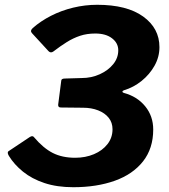

<svg xmlns="http://www.w3.org/2000/svg" viewBox="-20 -772 707 802"><path d="M114 -633Q104 -643 117 -655Q150 -684 193 -706Q236 -728 285.5 -740Q335 -752 386 -752Q510 -752 578 -703Q646 -654 646 -575Q646 -534 625.5 -497.5Q605 -461 571.5 -434Q538 -407 498 -395Q492 -393 491.5 -389.5Q491 -386 497 -384Q553 -369 586.5 -328Q620 -287 620 -231Q620 -152 577.5 -98Q535 -44 459.5 -17Q384 10 286 10Q218 10 165.5 -7.5Q113 -25 76 -55Q39 -85 17 -121Q9 -135 15 -140L105 -200Q112 -204 116 -203Q120 -202 122 -199Q161 -153 200.5 -133Q240 -113 294 -113Q337 -113 372.5 -128Q408 -143 429 -170Q450 -197 450 -232Q450 -260 434 -280Q418 -300 390 -311Q362 -322 327 -322L234 -323Q222 -323 223 -335L236 -436Q237 -444 252 -444L321 -446Q362 -446 397 -462Q432 -478 453 -504Q474 -530 474 -562Q474 -592 448 -612Q422 -632 378 -632Q343 -632 314.5 -622.5Q286 -613 259.5 -596.5Q233 -580 203 -557Q192 -549 183 -558L114 -633Z"/></svg>

Font: Libre Franklin
Style: Bold Italic
Weight: 700
Italic angle: -8°
Designer: Pablo Impallari, Rodrigo Fuenzalida, Nhung Nguyen
Foundry: Impallari Type
Version: Version 3.000